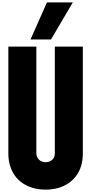

<svg xmlns="http://www.w3.org/2000/svg" viewBox="-20 -1581 765 1611"><path d="M50 -294V-1190H285V-294Q285 -268 301 -249Q307 -240 316.5 -233.5Q326 -227 339 -224Q351 -220 363 -220Q395 -220 417.5 -239.5Q440 -259 440 -294V-1190H675V-294Q675 -182 621 -108Q593 -70 556 -44.5Q519 -19 469 -4Q421 10 363 10Q302 10 254.5 -4.5Q207 -19 170 -44Q92 -97 64 -192Q50 -239 50 -294ZM408 -1250H236L374 -1561H591Z"/></svg>

Font: Boldonse
Style: Regular
Weight: 400
Designer: Universitype Foundry
Foundry: Universitype Foundry
Version: Version 1.000; ttfautohint (v1.8.4.7-5d5b)